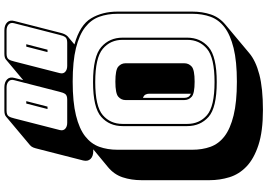

<svg xmlns="http://www.w3.org/2000/svg" viewBox="-192 -895 1221 877"><g transform="rotate(-90 418.5 -456.5)"><path d="M355 134Q257 134 194.5 113.5Q132 93 96.5 59Q61 25 47.5 -19Q34 -63 34 -110V-421Q34 -467 47 -506.5Q60 -546 94 -574L175 -641H167Q143 -641 131 -653.5Q119 -666 124 -687L177 -894Q180 -907 183.5 -915.5Q187 -924 194 -930L324 -1039Q328 -1043 335 -1045Q342 -1047 352 -1047H458Q482 -1047 494.5 -1034.5Q507 -1022 501 -1001L491 -961L584 -1039Q588 -1043 595 -1045Q602 -1047 612 -1047H718Q742 -1047 754.5 -1034.5Q767 -1022 761 -1001L708 -794Q705 -781 701 -772.5Q697 -764 691 -758L654 -727Q743 -702 773.5 -650.5Q804 -599 804 -530V-189Q804 -143 791 -104Q778 -65 744 -37L615 71Q580 101 517 117.5Q454 134 355 134ZM523 -794Q519 -778 529 -769Q539 -760 556 -760H662Q681 -760 687.5 -769Q694 -778 698 -796L751 -1003Q755 -1019 745 -1028Q735 -1037 718 -1037H612Q593 -1037 586.5 -1028Q580 -1019 576 -1001ZM263 -794Q259 -778 269 -769Q279 -760 296 -760H402Q421 -760 427.5 -769Q434 -778 438 -796L491 -1003Q495 -1019 485 -1028Q475 -1037 458 -1037H352Q333 -1037 326.5 -1028Q320 -1019 316 -1001ZM370 -850H359L384 -947H395ZM630 -850H619L644 -947H655ZM794 -189V-530Q794 -576 780.5 -613.5Q767 -651 732.5 -678Q698 -705 637.5 -720Q577 -735 484 -735Q391 -735 330 -720Q269 -705 234.5 -678Q200 -651 186.5 -613.5Q173 -576 173 -530V-189Q173 -143 186.5 -105.5Q200 -68 234.5 -41.5Q269 -15 330 0Q391 15 484 15Q577 15 637.5 0Q698 -15 732.5 -41.5Q767 -68 780.5 -105.5Q794 -143 794 -189ZM685 -212Q685 -152 642 -114.5Q599 -77 482 -77Q365 -77 323 -114.5Q281 -152 281 -212V-507Q281 -567 323 -604.5Q365 -642 482 -642Q599 -642 642 -604.5Q685 -567 685 -507ZM291 -212Q291 -156 331 -121.5Q371 -87 482 -87Q593 -87 634 -121.5Q675 -156 675 -212V-507Q675 -563 634 -597.5Q593 -632 482 -632Q371 -632 331 -597.5Q291 -563 291 -507ZM400 -225V-494Q400 -513 415 -526.5Q430 -540 484 -540Q538 -540 553 -526.5Q568 -513 568 -494V-225Q568 -205 553 -191.5Q538 -178 484 -178Q430 -178 415 -191.5Q400 -205 400 -225ZM410 -225Q410 -215 414 -207.5Q418 -200 429 -195V-385Q429 -395 425 -402.5Q421 -410 410 -414Z"/></g></svg>

Font: Bungee Shade
Style: Regular
Weight: 400
Designer: David Jonathan Ross
Foundry: David Jonathan Ross
Version: Version 1.000;PS 1.0;hotconv 1.0.72;makeotf.lib2.5.5900